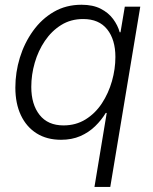

<svg xmlns="http://www.w3.org/2000/svg" viewBox="-20 -563 628 788"><path d="M432.6 204.1H367.7L418 -99.6H414.1Q396.5 -70.3 370.4 -44.9Q344.2 -19.5 309.6 -4.4Q274.9 10.7 230.5 10.7Q172.4 10.7 130.4 -15.6Q88.4 -42 65.7 -90.1Q43 -138.2 43 -203.6Q43 -266.1 61.5 -326.4Q80.1 -386.7 115.5 -436Q150.9 -485.4 200.9 -514.4Q251 -543.5 314.5 -543.5Q361.3 -543.5 393.3 -527.1Q425.3 -510.7 444.3 -484.9Q463.4 -459 471.2 -430.7H474.6L492.2 -535.6H555.7ZM240.7 -48.3Q291.5 -48.3 331.3 -73Q371.1 -97.7 398.2 -138.9Q425.3 -180.2 439.5 -230Q453.6 -279.8 453.6 -329.1Q453.6 -400.4 419.9 -442.6Q386.2 -484.9 321.3 -484.9Q270.5 -484.9 231.2 -460.4Q191.9 -436 164.3 -395.3Q136.7 -354.5 122.6 -305.4Q108.4 -256.3 108.4 -206.1Q108.4 -134.8 142.3 -91.6Q176.3 -48.3 240.7 -48.3Z"/></svg>

Font: Inter 20pt Light
Style: Italic
Weight: 300
Italic angle: -9.3988°
Version: Version 4.001;git-66647c0bb